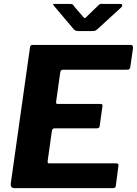

<svg xmlns="http://www.w3.org/2000/svg" viewBox="-20 -975 710 995"><path d="M135.1 -727.3Q136.8 -736.9 139.4 -739.4Q142 -742 149.8 -742H657.3Q672.9 -742 668.7 -720.5L655.7 -630.9Q654.7 -621.2 650.6 -617.4Q646.5 -613.6 635.1 -613.6H308.4Q300.5 -613.6 297.1 -610.7Q293.7 -607.8 292 -598.5L270.9 -448.7Q269.9 -440.8 272.1 -438.5Q274.3 -436.3 280.5 -436.3H499.1Q508.1 -436.3 510.1 -432.9Q512.2 -429.5 510.5 -421.9L496.5 -321.4Q495.5 -310.1 482.5 -310.1H262.2Q251.1 -310.1 248.7 -295.8L226.9 -139.9Q225.9 -128.4 233.6 -128.4H581Q590.3 -128.4 592.6 -125.1Q595 -121.8 593.3 -112.5L580.3 -13.1Q579.3 -5.6 576.2 -2.8Q573 0 562.6 0H55.6Q32.8 0 36 -25.3L135.1 -727.3ZM492.3 -949.7Q498.7 -955.6 503.3 -955.1Q507.9 -954.7 515.4 -954.7H602.1Q611.6 -954.7 613.5 -949.2Q615.5 -943.7 607.3 -935.9L483.4 -822.4Q478.2 -818.2 473.2 -816.1Q468.1 -814 458.5 -814H385.7Q373.7 -814 367 -819.1Q360.3 -824.2 356.3 -830.4L261.8 -942.1Q257.1 -949 255.4 -951.9Q253.6 -954.7 261.4 -954.7H342.6Q351.2 -954.7 355.8 -952.1Q360.4 -949.6 363.7 -942.7L408.7 -890.4Q418.2 -878 422.9 -882.2Q427.6 -886.4 438 -897.4Z"/></svg>

Font: Libre Franklin Thin
Style: Italic
Weight: 100
Italic angle: -8°
Designer: Pablo Impallari, Rodrigo Fuenzalida, Nhung Nguyen
Foundry: Impallari Type
Version: Version 3.000